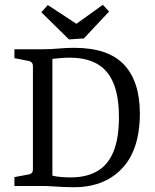

<svg xmlns="http://www.w3.org/2000/svg" viewBox="-20 -774 647 799"><path d="M157 -569Q192 -569 223.5 -572Q255 -575 289 -575Q430 -575 496 -505Q562 -435 562 -302Q562 -149 485.5 -70.5Q409 8 278 5Q262 5 241.5 4Q221 3 199 1.5Q177 0 158 0H40V-37L99 -48Q117 -51 117 -69V-500Q117 -515 101 -520L40 -532V-569ZM198 -43Q213 -39 239.5 -37Q266 -35 286 -36Q346 -38 388.5 -64Q431 -90 453 -145Q475 -200 475 -287Q475 -414 425 -474Q375 -534 271 -534Q248 -534 229 -532Q210 -530 198 -529ZM434 -726 329 -614 267 -610 152 -723 179 -753 298 -675 408 -754Z"/></svg>

Font: Yrsa
Style: Regular
Weight: 400
Designer: Anna Giedrys (Yrsa+Rasa design), David Brezina (Yrsa art-direction, Rasa art-direction, design)
Foundry: Rosetta Type Foundry
Version: Version 2.004